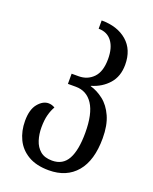

<svg xmlns="http://www.w3.org/2000/svg" viewBox="-147 -623 765 958"><g transform="rotate(20 235.5 -144.5)"><path d="M231 252Q165 252 121.5 226.5Q78 201 57 157.5Q36 114 36 60Q36 0 61.5 -31Q87 -62 117 -62Q135 -62 151 -52Q139 -32 131.5 -4Q124 24 124 63Q124 99 134 130.5Q144 162 167 181.5Q190 201 230 201Q287 201 313 153.5Q339 106 339 14Q339 -87 306.5 -136.5Q274 -186 216 -186H174V-240H211Q258 -240 289 -272Q320 -304 320 -371Q320 -430 295 -463.5Q270 -497 224 -497V-541Q308 -541 359 -497Q410 -453 410 -373Q410 -311 375 -271.5Q340 -232 285 -216V-214Q321 -204 354.5 -178Q388 -152 409 -105.5Q430 -59 430 10Q430 128 377.5 190Q325 252 231 252Z"/></g></svg>

Font: Noto Serif Georgian Condensed
Style: Regular
Weight: 400
Width: 3
Designer: Monotype Design Team, Akaki Razmadze
Foundry: Google LLC
Version: Version 2.003; ttfautohint (v1.8.4.7-5d5b)